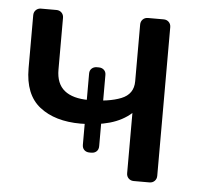

<svg xmlns="http://www.w3.org/2000/svg" viewBox="-43 -565 641 610"><g transform="rotate(5 277.0 -260.0)"><path d="M405 0Q395 0 388.5 -6.5Q382 -13 382 -23V-215Q354 -190 313.5 -178.5Q273 -167 221 -167Q139 -167 90 -205.5Q41 -244 41 -328V-497Q41 -507 47.5 -513.5Q54 -520 64 -520H113Q123 -520 129.5 -513.5Q136 -507 136 -497V-332Q136 -287 162.5 -265.5Q189 -244 240 -244Q304 -244 343 -259.5Q382 -275 382 -316V-497Q382 -507 388.5 -513.5Q395 -520 405 -520H455Q465 -520 471.5 -513.5Q478 -507 478 -497V-23Q478 -13 471.5 -6.5Q465 0 455 0ZM234 -328Q234 -338 240.5 -344Q247 -350 257 -350H263Q273 -350 279.5 -344Q286 -338 286 -328V-101Q286 -90 279.5 -84Q273 -78 263 -78H257Q247 -78 240.5 -84Q234 -90 234 -101Z"/></g></svg>

Font: Rubik Light
Style: Regular
Weight: 400
Version: Version 2.101